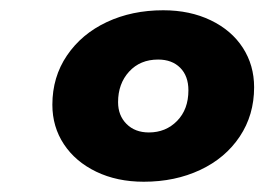

<svg xmlns="http://www.w3.org/2000/svg" viewBox="-20 -771 515 374"><path d="M82 -567Q82 -621 110.5 -663Q139 -705 188 -728Q237 -751 298 -751Q350 -751 390.5 -731.5Q431 -712 453 -678Q475 -644 475 -601Q475 -547 447 -505Q419 -463 370 -440Q321 -417 260 -417Q208 -417 167.5 -436.5Q127 -456 104.5 -490Q82 -524 82 -567ZM347 -595Q347 -623 331 -639Q315 -655 288 -655Q253 -655 231.5 -631.5Q210 -608 210 -572Q210 -546 226.5 -529.5Q243 -513 270 -513Q303 -513 325 -535.5Q347 -558 347 -595Z"/></svg>

Font: Idrija
Style: Italic
Weight: 800
Italic angle: -11.3°
Designer: Julieta Ulanovsky
Foundry: Julieta Ulanovsky
Version: Version 7.200